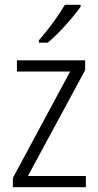

<svg xmlns="http://www.w3.org/2000/svg" viewBox="-20 -785 412 805"><path d="M340 0H34V-39L274 -485H51V-532H337V-491L97 -47H340ZM318 -765H252Q209 -692 143 -616V-606H180Q214 -634 255 -679.5Q296 -725 318 -757Z"/></svg>

Font: Noto Sans UI SemiCondensed Light
Style: Regular
Weight: 300
Width: 4
Designer: Monotype Design Team
Foundry: Monotype Imaging Inc.
Version: Version 1.901